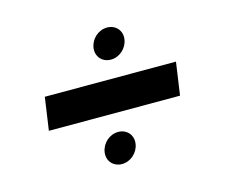

<svg xmlns="http://www.w3.org/2000/svg" viewBox="-78 -604 833 707"><g transform="rotate(-15 339.0 -250.0)"><path d="M77 -188H577L595 -313H95ZM255 -59C250 -26 273 0 306 0C339 0 368 -26 373 -59C378 -92 355 -118 322 -118C289 -118 260 -92 255 -59ZM315 -441C310 -408 333 -382 366 -382C399 -382 428 -408 433 -441C438 -474 415 -500 382 -500C349 -500 320 -474 315 -441Z"/></g></svg>

Font: Mluvka ExtraBold
Style: Italic
Weight: 800
Italic angle: -8°
Designer: Modified by Jiří Krblich, Original typeface by Gumpita Rahayu
Foundry: Gumpita Rahayu & Jiří Krblich
Version: Version 2.000;Glyphs 3.1.1 (3134)